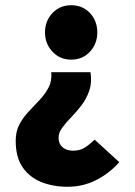

<svg xmlns="http://www.w3.org/2000/svg" viewBox="-20 -532 518 734"><path d="M238 182Q183 182 138 164Q93 146 66.5 107.5Q40 69 40 6Q40 -30 54.5 -57Q69 -84 90.5 -106.5Q112 -129 132.5 -151Q153 -173 166 -198Q179 -223 176 -256H326Q332 -217 321.5 -186Q311 -155 292 -130Q273 -105 252.5 -84Q232 -63 218 -44Q204 -25 204 -6Q204 12 212 23Q220 34 232.5 39Q245 44 260 44Q286 44 304.5 32Q323 20 342 2L436 88Q399 130 348.5 156Q298 182 238 182ZM252 -304Q209 -304 180.5 -334.5Q152 -365 152 -408Q152 -452 180.5 -482Q209 -512 252 -512Q296 -512 324 -482Q352 -452 352 -408Q352 -365 324 -334.5Q296 -304 252 -304Z"/></svg>

Font: Mada Black
Style: Regular
Weight: 900
Designer: Khaled Hosny
Version: Version 1.5